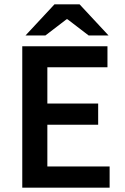

<svg xmlns="http://www.w3.org/2000/svg" viewBox="-20 -868 578 888"><path d="M83 0V-654H477V-557H199V-389H434V-291H199V-98H487V0ZM98 -704 232 -848H348L482 -704H390L292 -779H288L190 -704Z"/></svg>

Font: Mada SemiBold
Style: Regular
Weight: 600
Designer: Khaled Hosny
Version: Version 1.5